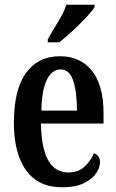

<svg xmlns="http://www.w3.org/2000/svg" viewBox="-20 -786 495 816"><path d="M244 10Q143 10 91 -62Q39 -134 39 -264Q39 -405 90.5 -476Q142 -547 235 -547Q321 -547 370.5 -485.5Q420 -424 420 -305V-261H154Q156 -154 185.5 -103.5Q215 -53 271 -53Q312 -53 338.5 -77Q365 -101 379 -135Q390 -131 397.5 -122Q405 -113 405 -97Q405 -74 388.5 -49.5Q372 -25 336.5 -7.5Q301 10 244 10ZM307 -316Q307 -396 291 -443.5Q275 -491 238 -491Q200 -491 178.5 -445.5Q157 -400 156 -316ZM183 -619Q203 -655 227 -693.5Q251 -732 262 -766H382V-756Q372 -739 346 -711.5Q320 -684 289 -655.5Q258 -627 232 -606H183Z"/></svg>

Font: Noto Serif Devanagari ExtraCondensed SemiBold
Style: Regular
Weight: 600
Width: 2
Designer: Universal Thirst, Indian Type Foundry and the Monotype Design Team
Foundry: Monotype Imaging Inc.
Version: Version 2.004; ttfautohint (v1.8.4.7-5d5b)